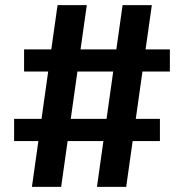

<svg xmlns="http://www.w3.org/2000/svg" viewBox="-20 -724 712 744"><path d="M73.3 -532.7H638.3V-446.7H73.3ZM34.7 -263.3H599.7V-177.3H34.7ZM203 -704H316.3L217 0H103.7ZM455 -704H568.3L469 0H355.7Z"/></svg>

Font: Bitter Thin
Style: Regular
Weight: 100
Designer: Sol Matas, and Bitter project Authors
Foundry: Sol Matas
Version: Version 2.002